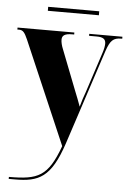

<svg xmlns="http://www.w3.org/2000/svg" viewBox="-62 -696 646 963"><g transform="rotate(5 261.0 -214.5)"><path d="M141 -633H398V-653H141ZM19 214V224H50C170 224 231 197 289 22L447 -459C465 -511 480 -526 520 -526H525V-536H358V-526H396C428 -526 442 -517 442 -494C442 -483 439 -466 433 -448L366 -243C357 -219 350 -197 342 -168C333 -193 323 -219 312 -246L234 -446C226 -465 222 -482 222 -495C222 -516 236 -526 273 -526H283V-536H-3V-526H6C25 -526 34 -515 49 -481L272 37C215 193 166 214 19 214Z"/></g></svg>

Font: Noto Serif Display Condensed Black
Style: Regular
Weight: 900
Width: 3
Designer: Monotype Design Team
Foundry: Monotype Imaging Inc.
Version: Version 2.009